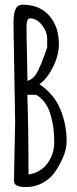

<svg xmlns="http://www.w3.org/2000/svg" viewBox="-20 -770 321 799"><path d="M104.5 -693.8Q90.3 -693.8 90.3 -658Q90.3 -622.1 92.3 -545.2Q94.2 -468.3 94.2 -433.6Q120.1 -439.5 138.7 -476.6Q153.8 -507.8 163.6 -536.9Q173.3 -565.9 176.3 -572.8V-608.4Q176.3 -637.7 154.5 -665.8Q132.8 -693.8 104.5 -693.8ZM155.8 -355.5Q139.6 -372.1 129.4 -375.5H93.8Q98.6 -237.3 98.6 -43.9Q148.9 -51.8 177.2 -89.8Q205.6 -127.9 205.6 -177.7Q205.6 -227.5 197.3 -265.4Q189 -303.2 179 -322.5Q168.9 -341.8 155.8 -355.5ZM43 -262.7 36.1 -668.9V-674.8Q36.1 -728.5 52.7 -743.2Q61 -750.5 73.7 -750.5Q145 -750.5 185.1 -704.6Q225.1 -658.7 225.1 -586.4Q225.1 -541 201.2 -492.2Q177.2 -443.4 144 -419.4Q205.1 -378.4 231.2 -315.2Q257.3 -252 257.3 -182.6Q257.3 -146 239 -107.4Q220.7 -68.8 202.4 -45.9Q184.1 -22.9 154.3 -7.3Q124.5 8.3 88.9 8.3H85Q38.1 8.3 38.1 -16.6Z"/></svg>

Font: Amatic
Style: Bold
Weight: 700
Width: 3
Version: Version 2.000; ttfautohint (v0.92-dirty) -l 8 -r 50 -G 50 -x